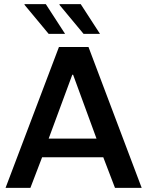

<svg xmlns="http://www.w3.org/2000/svg" viewBox="-20 -915 717 935"><path d="M7 0 267 -686H411L670 0H540L483 -149H185L128 0ZM217 -240H450L336 -551H332ZM387 -750 269 -892 271 -895H373L467 -750ZM217 -750 99 -892 100 -895H203L297 -750Z"/></svg>

Font: Chivo Medium Medium
Style: Regular
Weight: 500
Version: Version 2.002